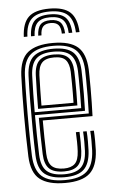

<svg xmlns="http://www.w3.org/2000/svg" viewBox="-54 -795 493 840"><g transform="rotate(-5 192.0 -375.0)"><path d="M198.2 7.5Q124 7.5 87.2 -21.5Q50.5 -50.5 47.5 -121.8Q44.2 -210.2 44.4 -304.5Q44.5 -398.8 47.5 -477Q50.8 -549 87.2 -578.2Q123.8 -607.5 197.5 -607.5Q272 -607.5 306.2 -577.9Q340.5 -548.2 343.8 -478.5Q344 -471 344.4 -448.5Q344.8 -426 344.8 -395.5Q344.8 -365 344.2 -332.8Q343.8 -300.5 342.5 -273.5H124Q124 -233.5 124.6 -198.8Q125.2 -164 126.5 -126.8Q128 -89 144.6 -72.5Q161.2 -56 198.2 -56Q229.8 -56 246.1 -71.4Q262.5 -86.8 264.5 -126Q265.5 -143.8 265.2 -167.5Q265 -191.2 263.8 -209.8H279.8Q281 -188.2 281 -164.4Q281 -140.5 280.2 -125.5Q278 -81.5 258.9 -62.4Q239.8 -43.2 198.2 -43.2Q152.8 -43.2 132.6 -62.8Q112.5 -82.2 110.8 -126.2Q109.2 -167 108.6 -208.2Q108 -249.5 107.8 -286.5H327.2Q328.5 -322.2 328.8 -362.9Q329 -403.5 328.6 -435.5Q328.2 -467.5 327.8 -477.8Q325 -540.5 294.8 -567.6Q264.5 -594.8 197.5 -594.8Q131.5 -594.8 98.8 -568Q66 -541.2 63.2 -474.8Q61.5 -428.8 60.8 -368.2Q60 -307.8 60.6 -244.1Q61.2 -180.5 63.2 -124.8Q65.8 -61.2 96.8 -33.2Q127.8 -5.2 198.2 -5.2Q263.8 -5.2 294.2 -32.5Q324.8 -59.8 327.8 -123.8Q328.5 -139.5 328.5 -165Q328.5 -190.5 327 -209.8H342.8Q344.2 -190.5 344.4 -164.8Q344.5 -139 343.8 -123Q340.2 -53 306.4 -22.8Q272.5 7.5 198.2 7.5ZM198.2 -17.8Q139.8 -17.8 110.5 -41.5Q81.2 -65.2 79 -124.5Q77.2 -173.5 76.6 -235Q76 -296.5 76.5 -359.1Q77 -421.8 79 -473.8Q81.5 -533.8 110.2 -558Q139 -582.2 197.5 -582.2Q256.2 -582.2 282.9 -557.9Q309.5 -533.5 312 -477.5Q312.2 -468 312.8 -439.9Q313.2 -411.8 313.1 -374.2Q313 -336.8 311.8 -299.5H92Q92 -255.2 92.8 -209.4Q93.5 -163.5 95 -125.5Q97 -73.5 121.8 -52.1Q146.5 -30.8 198.2 -30.8Q247.2 -30.8 270.5 -52.2Q293.8 -73.8 296.2 -124.8Q297 -140.2 296.9 -165.1Q296.8 -190 295.5 -209.8H311.2Q312.8 -189.5 312.8 -164.9Q312.8 -140.2 312 -124.2Q309 -67.2 282.6 -42.5Q256.2 -17.8 198.2 -17.8ZM92 -312.5H296.2Q297.2 -345.8 297.2 -379.5Q297.2 -413.2 297 -439.5Q296.8 -465.8 296.2 -476.5Q294 -526 271.1 -547.6Q248.2 -569.2 197.5 -569.2Q145 -569.2 121 -547Q97 -524.8 95 -473Q93.5 -436.2 92.9 -394.2Q92.2 -352.2 92 -312.5ZM108 -325.8Q108 -353.8 108.8 -394.8Q109.5 -435.8 110.8 -472.2Q112.5 -517.8 132.9 -537.2Q153.2 -556.8 197.5 -556.8Q240 -556.8 259.2 -538Q278.5 -519.2 280.2 -476Q280.8 -465.5 281.1 -441.4Q281.5 -417.2 281.4 -386.6Q281.2 -356 280.5 -325.8ZM124 -338.8H264.8Q265.8 -383.8 265.4 -423Q265 -462.2 264.5 -475Q263 -510.2 248.2 -527.1Q233.5 -544 197.5 -544Q160.2 -544 144.1 -526.8Q128 -509.5 126.5 -471.8Q125.2 -436.5 124.8 -404.1Q124.2 -371.8 124 -338.8ZM195.5 -758.5Q132.5 -758.5 104.1 -732.1Q75.8 -705.8 73.2 -644.8H89Q91 -698.8 115.9 -722.2Q140.8 -745.8 195.5 -745.8Q250.2 -745.8 275 -722.2Q299.8 -698.8 302 -644.8H318Q315 -705.8 286.6 -732.1Q258.2 -758.5 195.5 -758.5ZM195.5 -733.2Q148.8 -733.2 127.8 -712.8Q106.8 -692.2 104.8 -644.8H120.5Q122.2 -685.2 139.6 -702.9Q157 -720.5 195.5 -720.5Q234 -720.5 251.4 -702.9Q268.8 -685.2 270.5 -644.8H286.2Q284 -692.2 263 -712.8Q242 -733.2 195.5 -733.2ZM195.5 -707.8Q165.2 -707.8 151.5 -693.1Q137.8 -678.5 136.5 -644.8H150.8Q151.2 -671.8 162.1 -683.5Q173 -695.2 195.5 -695.2Q218.2 -695.2 229 -683.5Q239.8 -671.8 240.2 -644.8H254.5Q253.2 -678.5 239.5 -693.1Q225.8 -707.8 195.5 -707.8Z"/></g></svg>

Font: Big Shoulders Inline Text
Style: Regular
Weight: 400
Designer: Patric King
Foundry: XO Type Co
Version: Version 1.000